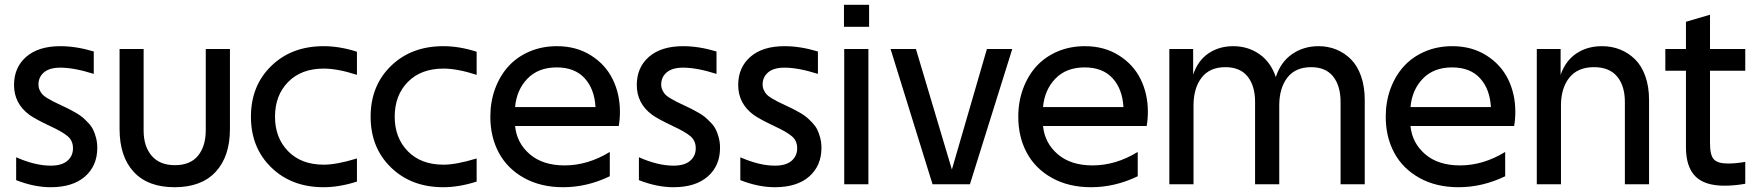

<svg xmlns="http://www.w3.org/2000/svg" viewBox="-20 -763 7280 795"><path d="M189.9 12.2Q121.6 12.2 46.9 -17.1V-111.8Q125.5 -77.1 189.9 -77.1Q235.8 -77.1 259 -97.2Q282.2 -117.2 282.2 -148.9Q282.2 -180.2 260.5 -198.7Q238.8 -217.3 189 -240.2Q126 -270 101.6 -287.6Q38.1 -334.5 38.1 -411.1Q38.1 -483.9 88.6 -527.8Q139.2 -571.8 230 -571.8Q295.4 -571.8 368.2 -549.8V-457Q286.6 -482.9 230 -482.9Q185.1 -482.9 162.1 -463.4Q139.2 -443.8 139.2 -413.1Q139.2 -400.9 144 -390.4Q148.9 -379.9 155 -372.8Q161.1 -365.7 175.5 -356.9Q189.9 -348.1 199.7 -343.3Q209.5 -338.4 231 -328.1Q251 -318.8 262.5 -313.2Q273.9 -307.6 292.2 -297.1Q310.5 -286.6 321.3 -277.6Q332 -268.6 345.2 -254.6Q358.4 -240.7 365.5 -226.3Q372.6 -211.9 377.7 -192.4Q382.8 -172.9 382.8 -150.9Q382.8 -76.7 332 -32.2Q281.2 12.2 189.9 12.2Z M475.1 -229V-560.1H574.7V-222.2Q574.7 -157.2 607.9 -118.2Q641.1 -79.1 704.1 -79.1Q768.1 -79.1 800 -118.4Q832 -157.7 832 -224.1V-560.1H932.1V-229Q932.1 -115.2 873 -51.5Q814 12.2 703.1 12.2Q592.3 12.2 533.7 -51.3Q475.1 -114.7 475.1 -229Z M1458 -453.1Q1377.9 -479 1320.8 -479Q1227.5 -479 1173.1 -423.6Q1118.7 -368.2 1118.7 -279.8Q1118.7 -192.4 1173.1 -136.7Q1227.5 -81.1 1320.8 -81.1Q1373.5 -81.1 1458 -106.9V-11.2Q1385.3 12.2 1319.8 12.2Q1187.5 12.2 1103.3 -69.6Q1019 -151.4 1019 -279.8Q1019 -408.2 1103.3 -490Q1187.5 -571.8 1319.8 -571.8Q1386.7 -571.8 1458 -548.8Z M1953.6 -453.1Q1873.5 -479 1816.4 -479Q1723.1 -479 1668.7 -423.6Q1614.3 -368.2 1614.3 -279.8Q1614.3 -192.4 1668.7 -136.7Q1723.1 -81.1 1816.4 -81.1Q1869.1 -81.1 1953.6 -106.9V-11.2Q1880.9 12.2 1815.4 12.2Q1683.1 12.2 1598.9 -69.6Q1514.6 -151.4 1514.6 -279.8Q1514.6 -408.2 1598.9 -490Q1683.1 -571.8 1815.4 -571.8Q1882.3 -571.8 1953.6 -548.8Z M2312 12.2Q2219.2 12.2 2150.1 -26.1Q2081.1 -64.5 2045.7 -130.1Q2010.3 -195.8 2010.3 -279.8Q2010.3 -341.8 2030 -395.5Q2049.8 -449.2 2085.2 -488.3Q2120.6 -527.3 2172.4 -549.6Q2224.1 -571.8 2286.1 -571.8Q2366.2 -571.8 2426.5 -533.9Q2486.8 -496.1 2516.8 -435.1Q2546.9 -374 2546.9 -299.8Q2546.9 -269.5 2542 -241.2H2112.8Q2119.6 -170.9 2173.6 -124.5Q2227.5 -78.1 2317.9 -78.1Q2413.6 -78.1 2504.9 -133.8V-33.2Q2410.6 12.2 2312 12.2ZM2112.8 -319.8H2445.8Q2441.4 -395 2400.4 -439.5Q2359.4 -483.9 2285.2 -483.9Q2209 -483.9 2164.1 -437.5Q2119.1 -391.1 2112.8 -319.8Z M2768.6 12.2Q2700.2 12.2 2625.5 -17.1V-111.8Q2704.1 -77.1 2768.6 -77.1Q2814.5 -77.1 2837.6 -97.2Q2860.8 -117.2 2860.8 -148.9Q2860.8 -180.2 2839.1 -198.7Q2817.4 -217.3 2767.6 -240.2Q2704.6 -270 2680.2 -287.6Q2616.7 -334.5 2616.7 -411.1Q2616.7 -483.9 2667.2 -527.8Q2717.8 -571.8 2808.6 -571.8Q2874 -571.8 2946.8 -549.8V-457Q2865.2 -482.9 2808.6 -482.9Q2763.7 -482.9 2740.7 -463.4Q2717.8 -443.8 2717.8 -413.1Q2717.8 -400.9 2722.7 -390.4Q2727.5 -379.9 2733.6 -372.8Q2739.7 -365.7 2754.2 -356.9Q2768.6 -348.1 2778.3 -343.3Q2788.1 -338.4 2809.6 -328.1Q2829.6 -318.8 2841.1 -313.2Q2852.5 -307.6 2870.8 -297.1Q2889.2 -286.6 2899.9 -277.6Q2910.6 -268.6 2923.8 -254.6Q2937 -240.7 2944.1 -226.3Q2951.2 -211.9 2956.3 -192.4Q2961.4 -172.9 2961.4 -150.9Q2961.4 -76.7 2910.6 -32.2Q2859.9 12.2 2768.6 12.2Z M3188.5 12.2Q3120.1 12.2 3045.4 -17.1V-111.8Q3124 -77.1 3188.5 -77.1Q3234.4 -77.1 3257.6 -97.2Q3280.8 -117.2 3280.8 -148.9Q3280.8 -180.2 3259 -198.7Q3237.3 -217.3 3187.5 -240.2Q3124.5 -270 3100.1 -287.6Q3036.6 -334.5 3036.6 -411.1Q3036.6 -483.9 3087.2 -527.8Q3137.7 -571.8 3228.5 -571.8Q3293.9 -571.8 3366.7 -549.8V-457Q3285.2 -482.9 3228.5 -482.9Q3183.6 -482.9 3160.6 -463.4Q3137.7 -443.8 3137.7 -413.1Q3137.7 -400.9 3142.6 -390.4Q3147.5 -379.9 3153.6 -372.8Q3159.7 -365.7 3174.1 -356.9Q3188.5 -348.1 3198.2 -343.3Q3208 -338.4 3229.5 -328.1Q3249.5 -318.8 3261 -313.2Q3272.5 -307.6 3290.8 -297.1Q3309.1 -286.6 3319.8 -277.6Q3330.6 -268.6 3343.8 -254.6Q3356.9 -240.7 3364 -226.3Q3371.1 -211.9 3376.2 -192.4Q3381.3 -172.9 3381.3 -150.9Q3381.3 -76.7 3330.6 -32.2Q3279.8 12.2 3188.5 12.2Z M3475.6 -560.1H3575.7V0H3475.6ZM3474.6 -651.9V-743.2H3578.6V-651.9Z M3841.3 0 3667.5 -560.1H3772.5L3921.4 -61L4066.4 -560.1H4171.4L3996.1 0Z M4498 12.2Q4405.3 12.2 4336.2 -26.1Q4267.1 -64.5 4231.7 -130.1Q4196.3 -195.8 4196.3 -279.8Q4196.3 -341.8 4216.1 -395.5Q4235.8 -449.2 4271.2 -488.3Q4306.6 -527.3 4358.4 -549.6Q4410.2 -571.8 4472.2 -571.8Q4552.2 -571.8 4612.5 -533.9Q4672.9 -496.1 4702.9 -435.1Q4732.9 -374 4732.9 -299.8Q4732.9 -269.5 4728 -241.2H4298.8Q4305.7 -170.9 4359.6 -124.5Q4413.6 -78.1 4503.9 -78.1Q4599.6 -78.1 4690.9 -133.8V-33.2Q4596.7 12.2 4498 12.2ZM4298.8 -319.8H4631.8Q4627.4 -395 4586.4 -439.5Q4545.4 -483.9 4471.2 -483.9Q4395 -483.9 4350.1 -437.5Q4305.2 -391.1 4298.8 -319.8Z M4821.8 -560.1H4920.4V-454.1Q4939.9 -512.2 4983.9 -542Q5027.8 -571.8 5086.4 -571.8Q5147 -571.8 5194.3 -539.1Q5241.7 -506.3 5262.7 -443.8Q5282.7 -506.3 5330.3 -539.1Q5377.9 -571.8 5439.5 -571.8Q5479 -571.8 5513.2 -557.9Q5547.4 -543.9 5574 -517.3Q5600.6 -490.7 5615.7 -447.5Q5630.9 -404.3 5630.9 -349.1V0H5530.8V-340.8Q5530.8 -407.7 5500 -446.3Q5469.2 -484.9 5408.7 -484.9Q5343.8 -484.9 5310.3 -441.4Q5276.9 -397.9 5276.9 -326.2V0H5176.8V-340.8Q5176.8 -407.7 5145.8 -446.3Q5114.7 -484.9 5053.7 -484.9Q4988.8 -484.9 4955.3 -441.4Q4921.9 -397.9 4921.9 -326.2V0H4821.8Z M6019.5 12.2Q5926.8 12.2 5857.7 -26.1Q5788.6 -64.5 5753.2 -130.1Q5717.8 -195.8 5717.8 -279.8Q5717.8 -341.8 5737.5 -395.5Q5757.3 -449.2 5792.7 -488.3Q5828.1 -527.3 5879.9 -549.6Q5931.6 -571.8 5993.7 -571.8Q6073.7 -571.8 6134 -533.9Q6194.3 -496.1 6224.4 -435.1Q6254.4 -374 6254.4 -299.8Q6254.4 -269.5 6249.5 -241.2H5820.3Q5827.1 -170.9 5881.1 -124.5Q5935.1 -78.1 6025.4 -78.1Q6121.1 -78.1 6212.4 -133.8V-33.2Q6118.2 12.2 6019.5 12.2ZM5820.3 -319.8H6153.3Q6148.9 -395 6107.9 -439.5Q6066.9 -483.9 5992.7 -483.9Q5916.5 -483.9 5871.6 -437.5Q5826.7 -391.1 5820.3 -319.8Z M6343.3 -560.1H6441.9V-453.1Q6462.4 -511.7 6507.3 -541.7Q6552.2 -571.8 6613.3 -571.8Q6653.8 -571.8 6688.5 -557.9Q6723.1 -543.9 6750.2 -517.3Q6777.3 -490.7 6792.7 -447.5Q6808.1 -404.3 6808.1 -349.1V0H6708V-340.8Q6708 -407.7 6675.8 -446.3Q6643.6 -484.9 6580.1 -484.9Q6512.7 -484.9 6478 -441.4Q6443.4 -397.9 6443.4 -326.2V0H6343.3Z M7120.6 5.9Q7037.6 5.9 6999.3 -33.4Q6960.9 -72.8 6960.9 -153.8V-470.2H6875.5V-560.1H6960.9V-672.9L7060.5 -702.1V-560.1H7206.5V-470.2H7060.5V-168.9Q7060.5 -119.6 7076.9 -102.8Q7093.3 -85.9 7134.8 -85.9Q7168 -85.9 7206.5 -92.8V-2Q7160.6 5.9 7120.6 5.9Z"/></svg>

Font: TASA Explorer Medium
Style: Regular
Weight: 500
Designer: Weizhong Zhang
Foundry: Local Remote
Version: Version 1.000;Glyphs 3.1.2 (3151)